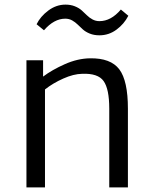

<svg xmlns="http://www.w3.org/2000/svg" viewBox="-20 -820 671 840"><path d="M95.7 0V-556.2H168.5V-484.9Q208 -514.6 263.7 -539.3Q319.3 -564 373.5 -564.9Q464.4 -566.4 502 -516.6Q539.6 -466.8 539.6 -344.2V0H458V-344.7Q458 -430.7 433.3 -465.3Q408.7 -500 339.4 -497.1Q302.2 -496.6 256.8 -476.3Q211.4 -456.1 176.8 -428.7V0ZM172.4 -687.5 140.1 -713.9Q156.7 -748 191.4 -773.9Q226.1 -799.8 266.6 -799.8Q289.1 -799.8 307.4 -792.5Q325.7 -785.2 337.6 -774.4Q349.6 -763.7 360.4 -752.9Q371.1 -742.2 385 -734.9Q398.9 -727.5 415 -727.5Q465.8 -727.5 508.8 -778.3L541.5 -751Q522.9 -714.8 489.5 -690.2Q456.1 -665.5 415 -665.5Q391.1 -665.5 372.6 -673.1Q354 -680.7 342.3 -691.4Q330.6 -702.1 319.8 -712.6Q309.1 -723.1 295.7 -730.7Q282.2 -738.3 265.6 -738.3Q216.3 -738.3 172.4 -687.5Z"/></svg>

Font: HaufeMerriweatherSansLt
Style: Regular
Weight: 300
Designer: Eben Sorkin
Foundry: Eben Sorkin
Version: Version 1.56